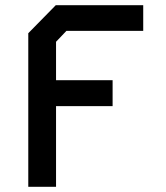

<svg xmlns="http://www.w3.org/2000/svg" viewBox="-20 -720 640 740"><path d="M195 -700 89 -592V0H196V-311H414V-411H196V-559L236 -601H532V-700Z"/></svg>

Font: Kode Mono SemiBold
Style: Regular
Weight: 600
Monospace: yes
Designer: Isa Ozler
Foundry: Kadena LLC
Version: Version 1.206;gftools[0.9.28]